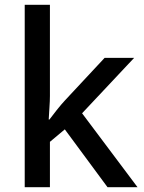

<svg xmlns="http://www.w3.org/2000/svg" viewBox="-20 -780 599 800"><path d="M188 -380Q188 -360 186 -332Q184 -304 183 -282H186Q197 -297 216.5 -321.5Q236 -346 251 -362L416 -539H539L322 -308L553 0H428L250 -241L188 -189V0H83V-760H188Z"/></svg>

Font: Noto Sans Medium
Style: Regular
Weight: 500
Designer: Monotype Design Team
Foundry: Monotype Imaging Inc.
Version: Version 2.007